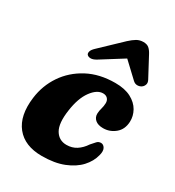

<svg xmlns="http://www.w3.org/2000/svg" viewBox="-178 -828 861 946"><g transform="rotate(30 253.0 -355.5)"><path d="M314 -405Q280 -405 249.2 -363Q218.5 -321 208 -246.5Q196.5 -168 218.5 -131.2Q240.5 -94.5 283.5 -94.5Q315 -94.5 339.5 -110.2Q364 -126 382.5 -154Q395.5 -169 404.5 -178.8Q413.5 -188.5 427.5 -188.5Q441.5 -188 449.8 -173.5Q458 -159 450.5 -132Q441 -93.5 410.8 -60.5Q380.5 -27.5 329.2 -7Q278 13.5 205.5 13.5Q108 13.5 60 -46.2Q12 -106 26 -213.5Q35.5 -287.5 76.2 -347.8Q117 -408 184.2 -443.8Q251.5 -479.5 340.5 -479.5Q395 -479.5 430.5 -460.8Q466 -442 482.8 -412Q499.5 -382 498 -349.5Q496 -305 466.2 -280.5Q436.5 -256 398.5 -256Q369.5 -256 353.8 -269.5Q338 -283 338.5 -304.5Q339 -320.5 343.8 -336.2Q348.5 -352 349 -370Q349 -385.5 339.8 -395.2Q330.5 -405 314 -405ZM204.5 -534Q187 -523.5 173.8 -523.5Q160.5 -523.5 153.5 -531Q148 -537.5 151 -549Q154 -560.5 169 -574.5L286 -686Q305.5 -704 322.2 -713.8Q339 -723.5 359.5 -723.5Q380 -723.5 391.5 -713.8Q403 -704 412.5 -686L472 -574.5Q479.5 -560.5 475.8 -549Q472 -537.5 463 -531Q452.5 -523.5 439 -523.5Q425.5 -523.5 414.5 -534L330.5 -613Z"/></g></svg>

Font: Fraunces 9pt Soft
Style: Bold Italic
Weight: 700
Italic angle: -16°
Version: Version 1.000;[b76b70a41]